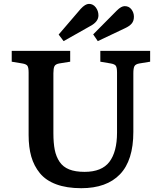

<svg xmlns="http://www.w3.org/2000/svg" viewBox="-20 -965 838 999"><path d="M311 -751 285.2 -785.2 399.9 -918.9Q423.8 -944.8 442.9 -944.8Q464.4 -944.8 478.3 -926.5Q492.2 -908.2 492.2 -884.8Q492.2 -851.6 449.2 -829.1ZM488.8 -751 464.8 -786.1 587.9 -910.2Q610.8 -933.1 628.9 -933.1Q650.9 -933.1 663.8 -916.3Q676.8 -899.4 676.8 -877.9Q676.8 -856.4 665.5 -842.8Q654.3 -829.1 629.9 -817.9ZM402.8 14.2Q327.1 14.2 272.9 -5.9Q218.8 -25.9 187.7 -63.7Q156.7 -101.6 142.8 -150.1Q128.9 -198.7 128.9 -262.2V-587.9Q128.9 -612.8 123 -622.1Q117.2 -631.3 96.2 -634.8L41 -644V-700.2H345.2V-644L288.1 -634.8Q268.6 -631.3 263.2 -620.1Q257.8 -608.9 257.8 -584V-272.9Q257.8 -220.7 264.9 -185.3Q272 -149.9 290 -123Q308.1 -96.2 340.1 -83.5Q372.1 -70.8 419.9 -70.8Q509.8 -70.8 549.3 -123Q588.9 -175.3 588.9 -274.9V-587.9Q588.9 -612.8 583 -622.1Q577.1 -631.3 556.2 -634.8L502 -644V-700.2H761.2V-644L705.1 -634.8Q685.1 -631.3 679.4 -620.4Q673.8 -609.4 673.8 -584V-278.8Q673.8 -130.4 604.2 -58.1Q534.7 14.2 402.8 14.2Z"/></svg>

Font: Literata Book SemiBold
Style: Regular
Weight: 600
Designer: Latin by Veronika Burian and Jose Scaglione. Greek by Irene Vlachou. Cyrillic by Vera Evstafieva
Foundry: TypeTogether
Version: Version 2.003;PS 002.003;hotconv 1.0.88;makeotf.lib2.5.64775